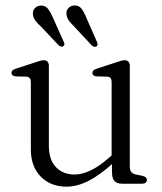

<svg xmlns="http://www.w3.org/2000/svg" viewBox="-20 -688 605 719"><path d="M399.5 -42V-84.5L398 -89.5V-379.5Q398 -390.5 394 -395.5Q390 -400.5 381 -401L340.5 -402Q333 -403 329.5 -406.2Q326 -409.5 326 -414.5Q326 -420.5 330 -424.5Q334 -428.5 343 -431L413.5 -454Q424.5 -458 432.5 -460.2Q440.5 -462.5 446.5 -462.5Q456 -462.5 461 -457Q466 -451.5 466 -442V-63Q466 -50.5 471.8 -43.8Q477.5 -37 488.5 -34.5L513.5 -29.5Q522 -27.5 526 -23.8Q530 -20 530 -14Q530 -7.5 525.2 -3.8Q520.5 0 511.5 0H438Q418.5 0 409 -9.8Q399.5 -19.5 399.5 -42ZM95.5 -129V-379.5Q95.5 -390.5 91.2 -395.5Q87 -400.5 78 -401L38 -402Q30.5 -403 26.8 -406.2Q23 -409.5 23 -414.5Q23 -420.5 27 -424.5Q31 -428.5 40 -431L110.5 -454Q122 -458 130 -460.2Q138 -462.5 143.5 -462.5Q153 -462.5 158 -457Q163 -451.5 163 -442V-143Q163 -89 189.8 -61.8Q216.5 -34.5 259 -34.5Q287 -34.5 319.5 -49.8Q352 -65 389.5 -98.5L412 -118L429 -100L404.5 -78Q353 -31.5 310.8 -10.2Q268.5 11 228.5 11Q170 11 132.8 -26.5Q95.5 -64 95.5 -129ZM179 -620 218 -533Q220.5 -528 221 -523.2Q221.5 -518.5 217.5 -515Q214 -512.5 209.2 -513.5Q204.5 -514.5 200 -518L133.5 -588.5Q121 -599.5 112.8 -610.2Q104.5 -621 103.5 -634Q101.5 -647 109.8 -656.5Q118 -666 131 -667Q149 -668.5 159.2 -655.5Q169.5 -642.5 179 -620ZM304.5 -619 342.5 -532.5Q345 -526.5 345.2 -522Q345.5 -517.5 341.5 -514.5Q338 -511.5 333 -512.8Q328 -514 324 -517.5L257.5 -589Q245.5 -600.5 237.8 -611.2Q230 -622 229 -635Q227.5 -648 235.8 -657.2Q244 -666.5 257.5 -667.5Q275.5 -668.5 285.5 -655.2Q295.5 -642 304.5 -619Z"/></svg>

Font: Fraunces 48pt Soft Wonky Light
Style: Regular
Weight: 300
Version: Version 1.000;[b76b70a41]